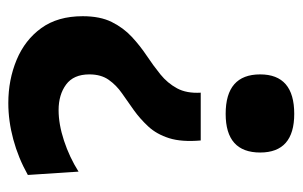

<svg xmlns="http://www.w3.org/2000/svg" viewBox="-153 -562 728 462"><g transform="rotate(-90 211.0 -331.0)"><path d="M104 -212Q100 -258 109.5 -288Q119 -318 137.5 -338Q156 -358 177 -373Q198 -388 217.5 -401.5Q237 -415 250 -433.5Q263 -452 263 -480Q263 -518 238.5 -536Q214 -554 177 -554Q143 -554 103.5 -541Q64 -528 29 -506L21 -628Q62 -651 106.5 -663Q151 -675 194 -675Q250 -675 298 -655Q346 -635 374.5 -595.5Q403 -556 403 -496Q403 -454 389 -426Q375 -398 353.5 -378Q332 -358 308 -342Q284 -326 263 -309Q242 -292 229.5 -269Q217 -246 219 -212ZM168 13Q75 13 75 -69Q75 -152 168 -152Q263 -152 263 -69Q263 13 168 13Z"/></g></svg>

Font: Bricolage Grotesque 12pt Bricolage Grotesque 10pt Regular
Style: Bold
Weight: 700
Designer: Mathieu Triay
Foundry: Atelier Triay
Version: Version 1.001; ttfautohint (v1.8.4.7-5d5b);gftools[0.9.33.de